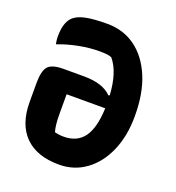

<svg xmlns="http://www.w3.org/2000/svg" viewBox="-133 -822 865 944"><g transform="rotate(20 300.0 -350.0)"><path d="M268 -716Q353 -716 416 -670Q479 -624 514.5 -539.5Q550 -455 550 -337V-334Q550 -231 515.5 -152Q481 -73 420 -28.5Q359 16 280 16Q164 16 102 -46Q40 -108 40 -225V-323Q40 -388 61 -411Q82 -434 141 -434H249Q347 -434 393 -387L399 -390Q392 -509 342 -568Q330 -573 315.5 -574.5Q301 -576 276 -576Q226 -576 170 -565Q114 -554 68 -536H64Q62 -546 61 -555.5Q60 -565 60 -574Q60 -643 88 -674Q109 -697 151.5 -706.5Q194 -716 268 -716ZM255 -121Q325 -121 360.5 -169.5Q396 -218 400 -322H198V-221Q198 -159 208 -127Q231 -121 255 -121Z"/></g></svg>

Font: Recursive Sn Csl St XBd
Style: Regular
Weight: 800
Version: Version 1.085;hotconv 1.1.0;makeotfexe 2.6.0; ttfautohint (v